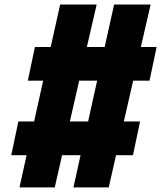

<svg xmlns="http://www.w3.org/2000/svg" viewBox="-20 -812 730 832"><path d="M199.7 -608.4 240.7 -792.5H398.9L356.4 -608.4H433.6L474.6 -792.5H632.8L590.3 -608.4H658.7L627.9 -462.4H557.1L516.6 -285.6H586.9L556.2 -139.6H482.9L451.2 0H298.3L329.1 -139.6H249L217.3 0H64.5L95.2 -139.6H28.8L59.6 -285.6H127.9L167 -462.4H100.6L131.3 -608.4ZM282.7 -285.6H361.8L400.9 -462.4H323.2Z"/></svg>

Font: Bevan
Style: Regular
Weight: 400
Foundry: vernon adams
Version: Version 1.000